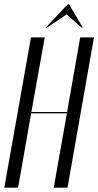

<svg xmlns="http://www.w3.org/2000/svg" viewBox="-28 -873 457 893"><path d="M185 -745H191L282 -806L351 -745H357L293 -853H287ZM116 -699 -8 0H56L117 -346H283L222 0H286L409 -699H345L284 -352H118L180 -699Z"/></svg>

Font: Moniqa Ita Display
Style: Italic
Weight: 400
Italic angle: -10°
Designer: Rajesh Rajput
Foundry: Rajesh Rajput
Version: Version 1.000